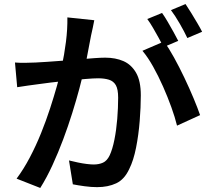

<svg xmlns="http://www.w3.org/2000/svg" viewBox="-20 -881 1040 949"><path d="M446 -781Q443 -764 438.5 -743.5Q434 -723 430 -705Q426 -684 420.5 -655.5Q415 -627 409.5 -597.5Q404 -568 397 -540Q387 -498 372 -442Q357 -386 337 -322Q317 -258 292.5 -192.5Q268 -127 239.5 -65Q211 -3 179 48L62 2Q97 -45 127.5 -103Q158 -161 183 -223Q208 -285 227.5 -345Q247 -405 261.5 -456.5Q276 -508 284 -546Q298 -611 306 -674.5Q314 -738 313 -795ZM791 -676Q814 -644 840 -597Q866 -550 891 -497.5Q916 -445 936.5 -396Q957 -347 969 -312L855 -260Q845 -301 827 -351Q809 -401 786 -453Q763 -505 737 -551.5Q711 -598 684 -630ZM54 -572Q80 -570 104.5 -570.5Q129 -571 156 -572Q179 -573 214.5 -575.5Q250 -578 290 -581Q330 -584 370 -587.5Q410 -591 444.5 -593.5Q479 -596 500 -596Q551 -596 590 -579Q629 -562 652.5 -521.5Q676 -481 676 -410Q676 -352 670.5 -283Q665 -214 652.5 -151Q640 -88 619 -46Q595 6 554.5 25Q514 44 460 44Q431 44 398 39.5Q365 35 340 30L321 -88Q341 -83 364.5 -78Q388 -73 409 -70.5Q430 -68 443 -68Q469 -68 489 -77Q509 -86 522 -113Q536 -143 545.5 -190.5Q555 -238 559.5 -293Q564 -348 564 -398Q564 -440 552.5 -460Q541 -480 518.5 -487Q496 -494 465 -494Q442 -494 401.5 -490.5Q361 -487 315.5 -482.5Q270 -478 230.5 -473Q191 -468 170 -465Q149 -462 118 -458Q87 -454 65 -450ZM781 -817Q794 -799 808.5 -774Q823 -749 837 -724Q851 -699 861 -679L788 -648Q778 -669 764.5 -693.5Q751 -718 736.5 -743Q722 -768 708 -787ZM897 -861Q910 -842 925.5 -816.5Q941 -791 955.5 -766.5Q970 -742 979 -724L906 -693Q891 -725 868.5 -764Q846 -803 825 -831Z"/></svg>

Font: Noto Sans KR SemiBold
Style: Regular
Weight: 600
Designer: Ryoko NISHIZUKA  (kana, bopomofo & ideographs); Paul D. Hunt (Latin, Greek & Cyrillic); Sandoll Communications , Soo-you
Foundry: Adobe
Version: Version 2.004-H2;hotconv 1.0.118;makeotfexe 2.5.65603